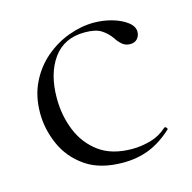

<svg xmlns="http://www.w3.org/2000/svg" viewBox="-70 -465 547 547"><g transform="rotate(-15 203.5 -191.5)"><path d="M230 12Q162 12 119.5 -17.5Q77 -47 57 -92.5Q37 -138 37 -185Q37 -235 56 -274Q75 -313 106.5 -340Q138 -367 176 -381Q214 -395 251 -395Q279 -395 305 -387.5Q331 -380 348 -367Q365 -354 365 -338Q365 -326 357.5 -317.5Q350 -309 336 -309Q322 -309 312 -318Q302 -327 296 -337Q284 -354 267.5 -364.5Q251 -375 219 -375Q158 -375 126 -330.5Q94 -286 94 -214Q94 -163 112 -118.5Q130 -74 167.5 -46.5Q205 -19 265 -19Q291 -19 318.5 -26.5Q346 -34 368 -54Q371 -56 374.5 -52Q378 -48 375 -46Q341 -15 306 -1.5Q271 12 230 12Z"/></g></svg>

Font: Cormorant Infant Light Light
Style: Regular
Weight: 300
Version: Version 4.001